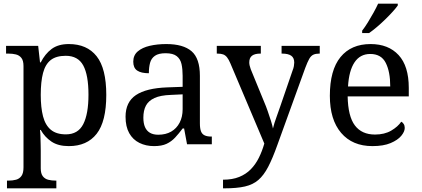

<svg xmlns="http://www.w3.org/2000/svg" viewBox="-20 -786 2297 1046"><path d="M18 240V198H26Q49 198 67.5 193Q86 188 97 172.5Q108 157 108 126V-426Q108 -456 96.5 -470.5Q85 -485 66.5 -489.5Q48 -494 26 -494H13V-536H188L198 -446H202Q225 -492 261 -519Q297 -546 355 -546Q454 -546 506.5 -479.5Q559 -413 559 -269Q559 -124 506.5 -57Q454 10 355 10Q297 10 260.5 -14.5Q224 -39 202 -78H198Q200 -59 200.5 -37.5Q201 -16 201.5 3Q202 22 202 35V131Q202 160 213.5 174.5Q225 189 243.5 193.5Q262 198 284 198H287V240ZM339 -54Q405 -54 433.5 -109.5Q462 -165 462 -270Q462 -377 433.5 -429.5Q405 -482 338 -482Q286 -482 256.5 -459Q227 -436 214.5 -388.5Q202 -341 202 -269Q202 -200 214.5 -152Q227 -104 257 -79Q287 -54 339 -54Z M819 10Q775 10 739.5 -7.5Q704 -25 684 -60.5Q664 -96 664 -150Q664 -230 720.5 -268Q777 -306 892 -310L975 -313V-373Q975 -409 969 -436.5Q963 -464 943 -480Q923 -496 882 -496Q844 -496 824 -482Q804 -468 797.5 -443.5Q791 -419 791 -387Q749 -387 727.5 -401.5Q706 -416 706 -450Q706 -485 730.5 -506Q755 -527 796 -536.5Q837 -546 886 -546Q978 -546 1023.5 -507Q1069 -468 1069 -373V-114Q1069 -86 1075 -70.5Q1081 -55 1095 -48.5Q1109 -42 1131 -42H1134V0H999L983 -86H975Q954 -58 934 -36.5Q914 -15 887.5 -2.5Q861 10 819 10ZM842 -52Q883 -52 912.5 -69Q942 -86 958.5 -117.5Q975 -149 975 -191V-272L911 -269Q854 -267 821.5 -252Q789 -237 775 -210.5Q761 -184 761 -145Q761 -114 770 -93.5Q779 -73 797 -62.5Q815 -52 842 -52Z M1195 193Q1246 193 1283 178Q1320 163 1346 136.5Q1372 110 1390 74Q1408 38 1420 -4L1235 -441Q1226 -462 1217 -473.5Q1208 -485 1196 -489.5Q1184 -494 1164 -494H1161V-536H1401V-494H1398Q1368 -494 1353 -482.5Q1338 -471 1338 -446Q1338 -438 1340 -429Q1342 -420 1346 -409L1419 -231Q1429 -208 1438.5 -180.5Q1448 -153 1456 -128Q1464 -103 1467 -86Q1474 -115 1485.5 -146Q1497 -177 1507 -207L1574 -402Q1579 -414 1581 -425.5Q1583 -437 1583 -445Q1583 -471 1566.5 -482.5Q1550 -494 1517 -494H1514V-536H1722V-494H1719Q1700 -494 1687 -488Q1674 -482 1664.5 -465Q1655 -448 1643 -416L1491 4Q1465 77 1441 123Q1417 169 1387.5 194.5Q1358 220 1314 230Q1270 240 1204 240H1195Z M2009 10Q1900 10 1838.5 -62Q1777 -134 1777 -264Q1777 -404 1835 -475Q1893 -546 1999 -546Q2096 -546 2151.5 -486Q2207 -426 2207 -307V-261H1874Q1876 -152 1913.5 -102.5Q1951 -53 2023 -53Q2075 -53 2111.5 -74.5Q2148 -96 2166 -123Q2173 -120 2179 -111Q2185 -102 2185 -89Q2185 -69 2166 -46Q2147 -23 2108 -6.5Q2069 10 2009 10ZM2106 -315Q2106 -395 2081.5 -443.5Q2057 -492 1997 -492Q1942 -492 1911.5 -446.5Q1881 -401 1876 -315ZM1953 -619Q1968 -638 1984 -664Q2000 -690 2015 -717Q2030 -744 2040 -766H2147V-756Q2138 -743 2120 -723Q2102 -703 2079.5 -681Q2057 -659 2034 -639.5Q2011 -620 1991 -606H1953Z"/></svg>

Font: Noto Serif Tamil
Style: Italic
Weight: 400
Italic angle: -12°
Designer: Indian Type Foundry, Tom Grace, and the Monotype Design Team
Foundry: Monotype Imaging Inc.
Version: Version 2.003